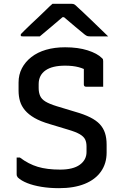

<svg xmlns="http://www.w3.org/2000/svg" viewBox="-20 -965 640 1003"><path d="M320 -718Q388 -718 438 -702Q488 -686 512 -662Q517 -658 518 -654.5Q519 -651 519 -645Q519 -626 519 -603Q519 -580 519 -557Q519 -534 519 -512Q497 -512 474 -512Q451 -512 429 -512Q424 -512 421 -515Q418 -518 418 -523Q418 -535 418 -547.5Q418 -560 418 -573Q418 -586 418 -600.5Q418 -615 418 -631L445 -590Q421 -606 391 -614Q361 -622 320 -622Q287 -622 261.5 -616Q236 -610 218 -597.5Q200 -585 191 -567Q182 -549 182 -526V-505Q182 -482 189.5 -464.5Q197 -447 217.5 -434.5Q238 -422 277 -410L373 -381Q419 -368 451 -352Q483 -336 501.5 -316Q520 -296 528.5 -270Q537 -244 537 -209V-168Q537 -111 507.5 -69Q478 -27 422.5 -4.5Q367 18 288 18Q239 18 196.5 11Q154 4 122.5 -8.5Q91 -21 73 -38Q70 -42 68.5 -45.5Q67 -49 67 -56Q67 -70 67 -83.5Q67 -97 67 -111.5Q67 -126 67 -142H84Q129 -108 177.5 -93.5Q226 -79 294 -79Q362 -79 397 -104.5Q432 -130 432 -171V-200Q432 -222 424.5 -237Q417 -252 396.5 -264Q376 -276 335 -288L239 -317Q191 -331 160 -349Q129 -367 110.5 -389Q92 -411 84.5 -436.5Q77 -462 77 -492V-534Q77 -575 94.5 -608.5Q112 -642 144 -667Q176 -692 220.5 -705Q265 -718 320 -718ZM254 -945Q265 -945 285 -945Q305 -945 324.5 -945Q344 -945 355 -945Q363 -945 368.5 -942Q374 -939 388 -925Q396 -918 414 -901Q432 -884 454.5 -862.5Q477 -841 500.5 -818Q524 -795 545 -775Q524 -775 498 -775Q472 -775 451 -775Q440 -775 435 -777Q430 -779 422 -785Q406 -798 373 -825.5Q340 -853 291 -895L344 -875Q328 -875 312 -875Q296 -875 279 -875L331 -896Q285 -856 250 -827Q215 -798 188 -775H99Q95 -775 92.5 -775.5Q90 -776 89 -778Q88 -780 88 -782Q88 -786 92 -790Q96 -794 110 -808Q123 -821 142 -839Q161 -857 182 -876.5Q203 -896 221.5 -914.5Q240 -933 254 -945Z"/></svg>

Font: Recursive Medium
Style: Regular
Weight: 500
Version: Version 1.085